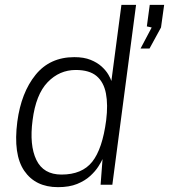

<svg xmlns="http://www.w3.org/2000/svg" viewBox="-20 -763 698 793"><path d="M219.5 10Q126.5 10 80.2 -57.5Q34 -125 51.5 -260.5Q67.5 -380.5 126.8 -453.8Q186 -527 287 -527Q326.5 -527 354.2 -515.8Q382 -504.5 399.8 -488.2Q417.5 -472 427.2 -455.5Q437 -439 440 -428.5L481.5 -743H542L444 0H395.5L403.5 -106Q398.5 -94.5 386.2 -75.2Q374 -56 352.5 -36.2Q331 -16.5 298.5 -3.2Q266 10 219.5 10ZM234 -42Q319 -42 361 -95Q403 -148 418.5 -266Q426.5 -330.5 417.5 -377.2Q408.5 -424 378.8 -449Q349 -474 293 -474Q225.5 -474 176.8 -423.5Q128 -373 114.5 -266Q101 -163 130.2 -102.5Q159.5 -42 234 -42ZM560.5 -562.5 606.5 -649.5 586.5 -654 598.5 -743H658L645 -649.5L597.5 -562.5Z"/></svg>

Font: Public Sans Thin ExtraLight
Style: Italic
Weight: 250
Italic angle: -8°
Version: Version 2.001